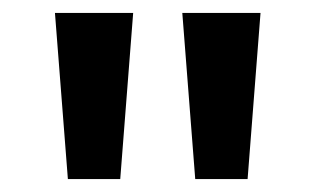

<svg xmlns="http://www.w3.org/2000/svg" viewBox="-20 -813 488 297"><path d="M85 -536 65 -793H186L166 -536ZM282 -536 262 -793H383L363 -536Z"/></svg>

Font: Noto Sans Kannada SemiBold
Style: Regular
Weight: 600
Designer: Jelle Bosma - Monotype Design Team
Foundry: Monotype Imaging Inc.
Version: Version 2.005; ttfautohint (v1.8.4.7-5d5b)